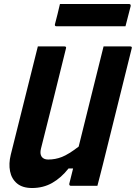

<svg xmlns="http://www.w3.org/2000/svg" viewBox="-20 -933 682 964"><path d="M141 11Q93 11 65.5 -12Q38 -35 30.5 -73Q23 -111 34 -156L145 -600Q151 -625 157.5 -650Q164 -675 170 -700H303Q315 -700 311 -689Q280 -564 249 -438.5Q218 -313 186 -188Q179 -161 189 -146.5Q199 -132 222 -132Q258 -132 291 -145Q324 -158 375 -197Q406 -323 437.5 -449Q469 -575 500 -700H633Q645 -700 641 -689Q605 -544 569 -399Q533 -254 497 -109Q490 -80 482.5 -52Q475 -24 469 0H336Q331 0 329 -3.5Q327 -7 328 -11Q337 -47 347 -87H324Q287 -40 242 -14.5Q197 11 141 11ZM281 -913H627Q638 -913 636 -902Q629 -876 623 -851.5Q617 -827 610 -801H264Q253 -801 256 -812Q263 -838 269 -862.5Q275 -887 281 -913Z"/></svg>

Font: Recursive Mn Lnr St
Style: Bold Italic
Weight: 700
Italic angle: -15°
Monospace: yes
Version: Version 1.079;hotconv 1.0.112;makeotfexe 2.5.65598; ttfautoh